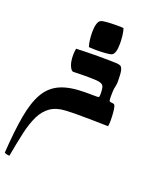

<svg xmlns="http://www.w3.org/2000/svg" viewBox="-230 -679 925 1141"><g transform="rotate(20 233.0 -109.0)"><path d="M-28 364Q-49 364 -60 356Q-51 217 -34 121Q-17 25 17 -33.5Q51 -92 111 -118Q171 -144 267 -144Q347 -144 385.5 -142.5Q424 -141 435 -140Q447 -139 451.5 -136Q456 -133 458 -124Q462 -111 464 -85.5Q466 -60 466 -39Q466 -16 463 -1Q428 -2 378.5 -3Q329 -4 279.5 -4Q230 -4 194 -2Q136 1 99 27Q62 53 39.5 99.5Q17 146 2 212.5Q-13 279 -28 364ZM423 -97 377 -100 320 -143Q346 -143 351 -145Q356 -147 356 -163Q356 -192 352 -207.5Q348 -223 331 -229Q314 -235 273 -235Q232 -236 197.5 -235Q163 -234 158 -234Q146 -234 134.5 -260Q123 -286 123 -329Q123 -339 124 -349Q125 -359 127 -369Q151 -370 188 -371Q225 -372 264.5 -372Q304 -372 336.5 -371.5Q369 -371 385 -370Q399 -369 408 -364.5Q417 -360 422 -340Q427 -320 427 -272Q427 -254 424.5 -244.5Q422 -235 420 -221Q418 -207 418 -175Q418 -153 420 -146.5Q422 -140 435 -140ZM208 -573Q218 -578 246 -580Q274 -582 302 -582Q316 -582 328 -582Q340 -582 350 -580Q356 -562 359 -536.5Q362 -511 362 -487Q362 -426 341 -412Q334 -407 305.5 -404.5Q277 -402 246 -402Q232 -402 219 -402.5Q206 -403 195 -404Q189 -422 186 -446.5Q183 -471 183 -495Q183 -526 189.5 -547Q196 -568 208 -573Z"/></g></svg>

Font: Alkalami
Style: Regular
Weight: 400
Designer: Becca Hirsbrunner Spalinger
Foundry: SIL International
Version: Version 2.000